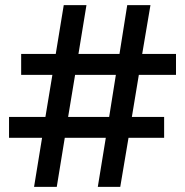

<svg xmlns="http://www.w3.org/2000/svg" viewBox="-20 -724 717 744"><path d="M616 -271V-190H478L446 0H359L390 -190H231L200 0H112L143 -190H15V-271H156L183 -434H62V-515H196L227 -704H315L284 -515H443L473 -704H563L531 -515H662V-434H518L491 -271ZM244 -271H403L429 -434H271Z"/></svg>

Font: Prodigy Sans Medium
Style: Regular
Weight: 500
Designer: Wei Huang
Foundry: Wei Huang
Version: Version 1.003; ttfautohint (v1.8.3)